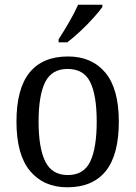

<svg xmlns="http://www.w3.org/2000/svg" viewBox="-20 -786 576 816"><path d="M266 10Q166 10 108 -59Q50 -128 50 -269Q50 -409 105.5 -477.5Q161 -546 269 -546Q370 -546 427.5 -477.5Q485 -409 485 -269Q485 -128 429.5 -59Q374 10 266 10ZM268 -42Q336 -42 363.5 -99.5Q391 -157 391 -269Q391 -381 363.5 -437Q336 -493 267 -493Q200 -493 172 -437Q144 -381 144 -269Q144 -157 172.5 -99.5Q201 -42 268 -42ZM229 -619Q250 -651 273.5 -691.5Q297 -732 312 -766H415V-756Q403 -739 377.5 -710.5Q352 -682 321.5 -653.5Q291 -625 266 -606H229Z"/></svg>

Font: Noto Serif Khmer SemiCondensed
Style: Regular
Weight: 400
Width: 4
Designer: Danh Hong and the Monotype Design Team
Foundry: Monotype Imaging Inc.
Version: Version 2.004; ttfautohint (v1.8.4.7-5d5b)